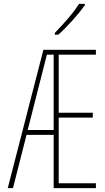

<svg xmlns="http://www.w3.org/2000/svg" viewBox="-20 -971 540 991"><path d="M281 -792Q316 -823 354.5 -866Q393 -909 418 -944V-951H388Q365 -915 331 -875.5Q297 -836 263 -801V-792ZM222 -689H257V-300H123ZM257 0H475V-25H283V-364H459V-389H283V-689H475V-714H204L20 0H47L117 -275H257Z"/></svg>

Font: Noto Sans Mono UI Condensed Thin
Style: Regular
Weight: 250
Width: 3
Designer: Monotype Design team
Foundry: Monotype Imaging Inc.
Version: 1.000